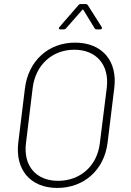

<svg xmlns="http://www.w3.org/2000/svg" viewBox="-20 -918 643 946"><path d="M277 -773H293C298 -773 303 -775 306 -779L385 -869C387 -872 390 -871 391 -869L446 -779C448 -774 453 -773 458 -773H473C481 -773 485 -779 481 -785L413 -892C411 -896 406 -898 401 -898H379C374 -898 369 -897 366 -892L273 -785C267 -779 270 -773 277 -773ZM262 8C395 8 494 -82 510 -215L543 -484C560 -618 483 -708 350 -708C218 -708 120 -618 103 -484L70 -215C54 -82 130 8 262 8ZM266 -27C158 -27 94 -101 108 -213L141 -485C155 -598 237 -673 346 -673C455 -673 520 -598 506 -485L472 -213C459 -101 376 -27 266 -27Z"/></svg>

Font: Barlow ExtraLight
Style: Italic
Weight: 275
Italic angle: -7°
Designer: Jeremy Tribby
Foundry: Tribby Type
Version: Version 1.422;hotconv 1.0.109;makeotfexe 2.5.65596